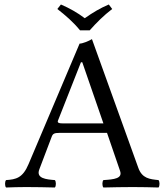

<svg xmlns="http://www.w3.org/2000/svg" viewBox="-20 -832 735 854"><path d="M155 -79 210 -224C215 -237 221 -241 245 -241H456L514 -72C526 -38 488 -34 440 -31C434 -25 434 -4 440 2C477 1 532 0 571 0C612 0 650 1 685 2C691 -4 691 -25 685 -31C646 -35 612 -38 595 -86L389 -658C374 -649 347 -638 334 -638L107 -102C81 -40 51 -34 7 -31C1 -25 1 -4 7 2C33 1 66 0 96 0C137 0 187 1 224 2C230 -4 230 -25 224 -31C186 -34 139 -38 155 -79ZM263 -283C241 -283 234 -286 238 -296L340 -555H346L440 -283ZM336 -697H379C409 -731 441 -763 479 -792L464 -812C426 -796 394 -777 357 -751C324 -776 290 -795 251 -812L235 -792C271 -764 306 -734 336 -697Z"/></svg>

Font: Libertinus Serif
Style: Regular
Weight: 400
Designer: Philipp H. Poll, Khaled Hosny
Foundry: Caleb Maclennan
Version: Version 7.050;RELEASE